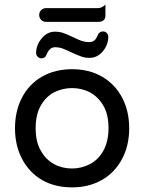

<svg xmlns="http://www.w3.org/2000/svg" viewBox="-20 -813 634 844"><path d="M152.3 -747.1Q152.3 -759.8 161.1 -768.6Q169.9 -777.3 182.6 -777.3H411.1Q427.7 -777.3 443.4 -793Q443.4 -777.3 443.4 -745.1Q443.4 -716.8 411.1 -716.8H182.6Q169.9 -716.8 161.1 -725.6Q152.3 -734.4 152.3 -747.1ZM138.7 -580.1Q138.7 -614.3 163.1 -644Q187.5 -673.8 221.7 -673.8Q240.2 -673.8 256.8 -668.5Q273.4 -663.1 299.8 -650.4Q325.2 -637.7 340.3 -632.8Q355.5 -627.9 372.1 -627.9Q384.8 -627.9 393.1 -633.8Q401.4 -639.6 407.2 -653.3Q415 -674.8 432.6 -674.8Q442.4 -674.8 448.7 -668.5Q455.1 -662.1 456.1 -652.3Q456.1 -616.2 432.1 -587.4Q408.2 -558.6 373 -558.6Q354.5 -558.6 338.9 -564Q323.2 -569.3 293 -583Q267.6 -595.7 252.9 -600.6Q238.3 -605.5 222.7 -605.5Q198.2 -605.5 185.5 -575.2Q179.7 -556.6 162.1 -556.6Q153.3 -556.6 146 -563.5Q138.7 -570.3 138.7 -580.1ZM165 -21.5Q108.4 -54.7 77.1 -114.3Q45.9 -173.8 45.9 -249Q45.9 -325.2 77.1 -384.8Q108.4 -444.3 165.5 -476.6Q222.7 -508.8 296.9 -508.8Q371.1 -508.8 427.7 -476.6Q485.4 -443.4 516.6 -384.3Q547.9 -325.2 547.9 -249Q547.9 -172.9 516.6 -114.3Q484.4 -53.7 427.2 -21.5Q370.1 10.7 296.9 10.7Q221.7 10.7 165 -21.5ZM374 -90.8Q412.1 -110.4 434.6 -150.9Q457 -191.4 457 -250Q457 -311.5 433.6 -349.6Q412.1 -386.7 376.5 -406.2Q340.8 -425.8 296.9 -425.8Q256.8 -425.8 219.7 -408.2Q181.6 -388.7 159.2 -348.6Q136.7 -308.6 136.7 -250Q136.7 -187.5 160.2 -149.4Q181.6 -111.3 217.3 -91.8Q252.9 -72.3 296.9 -72.3Q336.9 -72.3 374 -90.8Z"/></svg>

Font: YuPearl-Regular
Style: Regular
Weight: 400
Designer: Max Yao
Foundry: Max-Everyday
Version: Version 1.011; ttfautohint (v1.8.3)